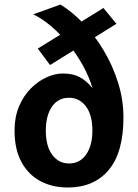

<svg xmlns="http://www.w3.org/2000/svg" viewBox="-20 -811 608 843"><path d="M126 -748 245.1 -791Q296.4 -760.3 345.7 -708.5Q395 -656.7 434.8 -590.3Q474.6 -523.9 498.3 -448.7Q522 -373.5 522 -295.9Q522 -141.6 457.3 -64.7Q392.6 12.2 277.8 12.2Q209 12.2 156.2 -16.4Q103.5 -44.9 73.7 -100.6Q43.9 -156.2 43.9 -237.8Q43.9 -297.4 63.5 -343.8Q83 -390.1 115 -422.4Q147 -454.6 184.1 -471.4Q221.2 -488.3 256.3 -488.3Q300.8 -488.3 330.8 -471.9Q360.8 -455.6 386.2 -423.8Q371.6 -473.1 344.5 -522.5Q317.4 -571.8 281.7 -616Q246.1 -660.2 206.1 -694.6Q166 -729 126 -748ZM181.2 -237.8Q181.2 -168.9 209.5 -131.1Q237.8 -93.3 282.7 -93.3Q331.1 -93.3 358.4 -132.8Q385.7 -172.4 385.7 -237.8Q385.7 -306.2 357.2 -344Q328.6 -381.8 282.7 -381.8Q234.9 -381.8 208 -342.5Q181.2 -303.2 181.2 -237.8ZM491.2 -706.5 199.7 -525.4 146 -597.7 434.1 -775.9Z"/></svg>

Font: Andika
Style: Bold
Weight: 700
Designer: Victor Gaultney, Annie Olsen, Julie Remington, Don Collingsworth, Eric Hays, Becca Hirsbrunner
Foundry: SIL International
Version: Version 6.101